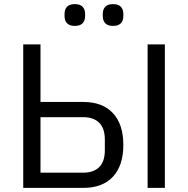

<svg xmlns="http://www.w3.org/2000/svg" viewBox="-20 -914 915 934"><path d="M93 0ZM93 -698H177V-418H385Q479 -418 529.5 -363.5Q580 -309 580 -209Q580 -109 529.5 -54.5Q479 0 385 0H93ZM385 -74Q435 -74 462.5 -101Q490 -128 490 -183V-235Q490 -290 462.5 -317Q435 -344 385 -344H177V-74ZM698 -698H782V0H698ZM344 -788Q318 -788 306 -801Q294 -814 294 -835V-847Q294 -868 306 -881Q318 -894 344 -894Q370 -894 382 -881Q394 -868 394 -847V-835Q394 -814 382 -801Q370 -788 344 -788ZM530 -788Q504 -788 492 -801Q480 -814 480 -835V-847Q480 -868 492 -881Q504 -894 530 -894Q556 -894 568 -881Q580 -868 580 -847V-835Q580 -814 568 -801Q556 -788 530 -788Z"/></svg>

Font: Aneliza
Style: Regular
Weight: 400
Designer: Mike Abbink, Paul van der Laan, Pieter van Rosmalen
Foundry: Bold Monday
Version: Version 3.001;September 8, 2019;FontCreator 11.5.0.2425 64-b